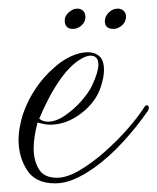

<svg xmlns="http://www.w3.org/2000/svg" viewBox="-20 -417 365 445"><path d="M108 8Q62 8 42.5 -23Q23 -54 23 -93Q23 -108 26 -123.5Q29 -139 33 -152Q44 -184 62.5 -211.5Q81 -239 103 -258Q122 -276 143.5 -286Q165 -296 183 -296Q200 -296 210.5 -286.5Q221 -277 221 -255Q221 -238 214 -217Q203 -181 168.5 -154.5Q134 -128 96 -128Q89 -128 82 -129.5Q75 -131 67 -133Q63 -118 60.5 -102.5Q58 -87 58 -73Q58 -45 70 -25Q82 -5 112 -5Q135 -5 164 -22Q193 -39 222.5 -65Q252 -91 276 -118.5Q300 -146 314 -168Q317 -173 320 -173Q325 -173 325 -167Q325 -164 322 -159Q297 -123 265 -88Q233 -53 198 -28Q174 -11 151.5 -1.5Q129 8 108 8ZM91 -135Q110 -135 131 -149.5Q152 -164 169 -183.5Q186 -203 193 -218Q208 -250 208 -267Q208 -288 190 -288Q178 -288 160 -275.5Q142 -263 124 -239Q107 -216 93 -189Q79 -162 71 -142Q79 -135 91 -135ZM243 -350Q223 -350 223 -368Q223 -379 232 -388Q241 -397 253 -397Q261 -397 266.5 -392Q272 -387 272 -379Q272 -366 262.5 -358Q253 -350 243 -350ZM149 -350Q130 -350 130 -370Q130 -380 139.5 -388.5Q149 -397 159 -397Q168 -397 173 -391.5Q178 -386 178 -378Q178 -366 169 -358Q160 -350 149 -350Z"/></svg>

Font: Gwendolyn
Style: Regular
Weight: 400
Designer: Robert E. Leuschke
Foundry: Robert E. Leuschke
Version: Version 1.010; ttfautohint (v1.8.3)